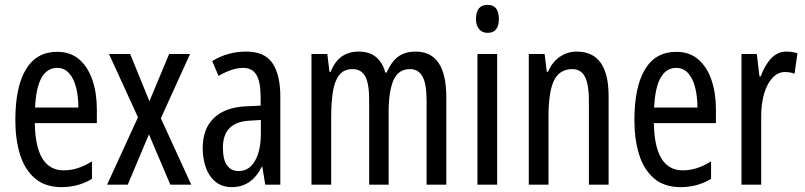

<svg xmlns="http://www.w3.org/2000/svg" viewBox="-20 -759 3306 789"><path d="M215 -546Q270 -546 306 -514.5Q342 -483 360 -429.5Q378 -376 378 -309V-253H123Q126 -59 242 -59Q271 -59 299.5 -68Q328 -77 358 -96V-24Q302 10 233 10Q165 10 123 -26.5Q81 -63 62 -125Q43 -187 43 -265Q43 -402 86.5 -474Q130 -546 215 -546ZM215 -480Q174 -480 151 -440Q128 -400 124 -317H302Q302 -361 293 -398Q284 -435 264.5 -457.5Q245 -480 215 -480Z M547 -277 428 -537H515L594 -343L675 -537H761L641 -273L766 0H680L592 -207L505 0H420Z M992 -547Q1068 -547 1100 -499Q1132 -451 1132 -362V0H1070L1058 -74H1056Q1014 10 933 10Q892 10 865 -12.5Q838 -35 825.5 -71.5Q813 -108 813 -150Q813 -230 859 -274Q905 -318 990 -322L1051 -325V-360Q1051 -422 1034 -451Q1017 -480 979 -480Q935 -480 878 -447L852 -508Q915 -547 992 -547ZM1004 -263Q896 -257 896 -152Q896 -103 913 -79.5Q930 -56 961 -56Q1003 -56 1027.5 -97.5Q1052 -139 1052 -212V-266Z M1688 -547Q1814 -547 1814 -360V0H1733V-345Q1733 -415 1716 -445Q1699 -475 1665 -475Q1617 -475 1597 -429.5Q1577 -384 1577 -296V0H1497V-348Q1497 -417 1480.5 -446Q1464 -475 1429 -475Q1393 -475 1374 -450.5Q1355 -426 1348 -382Q1341 -338 1341 -281V0H1260V-537H1325L1334 -464H1339Q1371 -547 1454 -547Q1500 -547 1527 -523Q1554 -499 1563 -461H1569Q1588 -505 1616 -526Q1644 -547 1688 -547Z M1984 -739Q2030 -739 2030 -681Q2030 -624 1984 -624Q1962 -624 1949 -639Q1936 -654 1936 -681Q1936 -739 1984 -739ZM2023 -537V0H1942V-537Z M2350 -547Q2481 -547 2481 -364V0H2400V-348Q2400 -411 2384 -443Q2368 -475 2332 -475Q2280 -475 2257 -429Q2234 -383 2234 -279V0H2153V-537H2218L2227 -464H2232Q2249 -504 2280.5 -525.5Q2312 -547 2350 -547Z M2759 -546Q2814 -546 2850 -514.5Q2886 -483 2904 -429.5Q2922 -376 2922 -309V-253H2667Q2670 -59 2786 -59Q2815 -59 2843.5 -68Q2872 -77 2902 -96V-24Q2846 10 2777 10Q2709 10 2667 -26.5Q2625 -63 2606 -125Q2587 -187 2587 -265Q2587 -402 2630.5 -474Q2674 -546 2759 -546ZM2759 -480Q2718 -480 2695 -440Q2672 -400 2668 -317H2846Q2846 -361 2837 -398Q2828 -435 2808.5 -457.5Q2789 -480 2759 -480Z M3211 -547Q3235 -547 3257 -540L3245 -456Q3228 -463 3205 -463Q3177 -463 3154.5 -439Q3132 -415 3120 -374Q3108 -333 3108 -280V0H3027V-537H3090L3101 -445H3106Q3123 -492 3149.5 -519.5Q3176 -547 3211 -547Z"/></svg>

Font: Noto Sans Gurmukhi ExtraCondensed
Style: Regular
Weight: 400
Width: 2
Designer: Jelle Bosma - Monotype Design Team
Foundry: Monotype Imaging Inc.
Version: Version 2.004; ttfautohint (v1.8.4.7-5d5b)